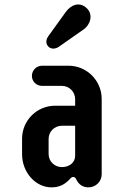

<svg xmlns="http://www.w3.org/2000/svg" viewBox="-20 -807 540 837"><path d="M119.1 -476.1C119.1 -451.7 138.7 -432.6 163.6 -432.6H250C282.2 -432.6 307.6 -406.7 307.6 -374.5V-346.2H220.7C141.1 -346.2 76.2 -282.2 76.2 -202.1V-134.8C76.2 -55.7 134.8 9.8 204.6 9.8C241.7 9.8 263.7 -5.4 281.2 -22.9C286.6 -28.8 291 -35.6 299.3 -35.6C307.6 -35.6 311 -28.3 313.5 -22.9C316.9 -16.1 330.6 9.8 365.2 9.8C397.9 9.8 423.3 -16.1 423.3 -47.4V-376C423.3 -455.6 358.4 -520.5 278.8 -520.5H163.6C138.7 -520.5 119.1 -500.5 119.1 -476.1ZM191.9 -201.2C191.9 -233.4 217.3 -258.8 250 -258.8H307.6V-127.9C307.6 -97.2 281.2 -78.6 250 -78.6C217.3 -78.6 191.9 -103.5 191.9 -135.7ZM190.4 -648.9C180.2 -634.3 178.2 -616.7 190.9 -604C203.1 -591.3 222.2 -593.3 236.3 -603L343.8 -678.2C375.5 -700.2 386.7 -744.1 358.4 -771C327.1 -801.3 289.6 -786.1 267.1 -755.4Z"/></svg>

Font: Supermercado One
Style: Regular
Weight: 400
Designer: James Grieshaber
Foundry: James Grieshaber
Version: Version 1.002